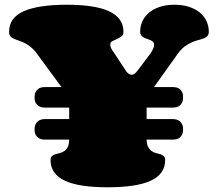

<svg xmlns="http://www.w3.org/2000/svg" viewBox="-20 -794 924 814"><path d="M126.5 -380.9Q126.5 -394.5 130.6 -403.1Q134.8 -411.6 141.1 -416.5Q147.5 -421.4 155 -423.1Q162.6 -424.8 169.4 -424.8H240.7L136.2 -566.9Q122.6 -585.4 108.6 -596.2Q94.7 -606.9 81.5 -613Q68.4 -619.1 56.9 -622.8Q45.4 -626.5 36.9 -630.6Q28.3 -634.8 23.4 -641.1Q18.6 -647.5 18.6 -659.2Q18.6 -719.7 81.3 -746.8Q144 -773.9 263.2 -773.9Q320.8 -773.9 365.7 -767.3Q410.6 -760.7 441.2 -746.8Q471.7 -732.9 487.5 -711.2Q503.4 -689.5 503.4 -659.2Q503.4 -645.5 494.6 -639.2Q485.8 -632.8 475.3 -628.4Q464.8 -624 456.1 -619.4Q447.3 -614.7 447.3 -604.5Q447.3 -598.6 451.2 -589.8Q455.1 -581.1 464.4 -568.8L516.1 -490.2Q522.5 -482.9 527.8 -480Q533.2 -477.1 538.1 -477.1Q545.4 -477.1 551.5 -482.2Q557.6 -487.3 563.5 -495.1L619.1 -568.8Q627 -581.1 630.1 -589.4Q633.3 -597.7 633.3 -604Q633.3 -611.8 628.9 -616.2Q624.5 -620.6 617.9 -623.8Q611.3 -627 603.8 -629.2Q596.2 -631.3 589.6 -635Q583 -638.7 578.6 -644.3Q574.2 -649.9 574.2 -659.2Q574.2 -682.6 583.5 -703.4Q592.8 -724.1 611.1 -739.7Q629.4 -755.4 656.5 -764.6Q683.6 -773.9 719.2 -773.9Q755.4 -773.9 782.7 -764.6Q810.1 -755.4 828.4 -739.7Q846.7 -724.1 856 -703.4Q865.2 -682.6 865.2 -659.2Q865.2 -647.5 859.4 -641.4Q853.5 -635.3 843.5 -631.3Q833.5 -627.4 820.3 -624Q807.1 -620.6 792.5 -614.3Q777.8 -607.9 762.9 -596.9Q748 -585.9 734.4 -566.9L632.8 -424.8H713.4Q720.7 -424.8 728.3 -423.1Q735.8 -421.4 741.9 -416.5Q748 -411.6 752.2 -403.1Q756.3 -394.5 756.3 -380.9Q756.3 -367.7 752.2 -359.4Q748 -351.1 741.9 -346.4Q735.8 -341.8 728.3 -339.8Q720.7 -337.9 713.4 -337.9H601.6V-289.1H713.4Q720.7 -289.1 728.3 -287.1Q735.8 -285.2 741.9 -280.3Q748 -275.4 752.2 -266.8Q756.3 -258.3 756.3 -245.1Q756.3 -231.9 752.2 -223.6Q748 -215.3 741.9 -210.4Q735.8 -205.6 728.3 -203.9Q720.7 -202.1 713.4 -202.1H601.6Q602.1 -181.6 608.4 -170.4Q614.7 -159.2 623.3 -153.3Q631.8 -147.5 641.8 -145Q651.9 -142.6 660.4 -139.9Q668.9 -137.2 674.6 -131.8Q680.2 -126.5 680.2 -115.2Q680.2 -85 664.3 -63Q648.4 -41 617.4 -27.1Q586.4 -13.2 540.8 -6.6Q495.1 0 435.5 0Q377.4 0 332.5 -6.6Q287.6 -13.2 256.8 -27.1Q226.1 -41 210.2 -63Q194.3 -85 194.3 -115.2Q194.3 -127 200 -132.1Q205.6 -137.2 214.4 -139.9Q223.1 -142.6 233.2 -145Q243.2 -147.5 252 -153.1Q260.7 -158.7 266.8 -169.9Q272.9 -181.2 273.4 -202.1H169.4Q162.6 -202.1 155 -203.9Q147.5 -205.6 141.1 -210.4Q134.8 -215.3 130.6 -223.6Q126.5 -231.9 126.5 -245.1Q126.5 -258.3 130.6 -266.8Q134.8 -275.4 141.1 -280.3Q147.5 -285.2 155 -287.1Q162.6 -289.1 169.4 -289.1H273.4V-337.9H169.4Q162.6 -337.9 155 -339.8Q147.5 -341.8 141.1 -346.4Q134.8 -351.1 130.6 -359.4Q126.5 -367.7 126.5 -380.9Z"/></svg>

Font: Corben
Style: Bold
Weight: 700
Designer: vernon adams
Foundry: vernon adams
Version: Version 1.101; ttfautohint (v1.6)